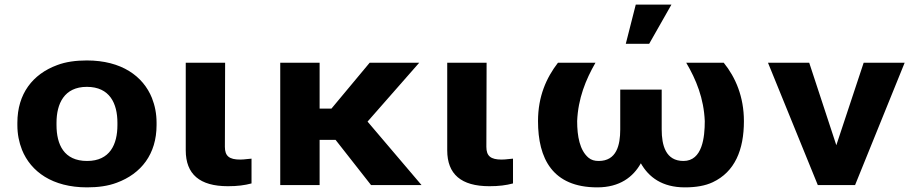

<svg xmlns="http://www.w3.org/2000/svg" viewBox="-20 -799 3975 829"><path d="M55 -269V-259C55 -220 62 -185 75 -152C113 -58 206 10 356 10C404 10 447 4 484 -10C590 -49 656 -134 656 -259V-269C656 -308 649 -343 636 -376C598 -470 505 -538 355 -538C307 -538 264 -532 227 -518C121 -479 55 -394 55 -269ZM487 -269V-259C487 -176 455 -104 356 -104C256 -104 224 -175 224 -259V-269C224 -351 257 -424 355 -424C454 -424 487 -352 487 -269Z M964 5C1005 5 1036 1 1066 -7V-114L1045 -112C1037 -111 1027 -110 1017 -110C970 -110 951 -125 951 -165L952 -528H782V-150C782 -47 842 5 964 5Z M1429 -195 1582 0H1800L1567 -274L1790 -528H1576L1411 -330H1360V-528H1190V0H1360V-195Z M2093 5C2134 5 2165 1 2195 -7V-114L2174 -112C2166 -111 2156 -110 2146 -110C2099 -110 2080 -125 2080 -165L2081 -528H1911V-150C1911 -47 1971 5 2093 5Z M2303 -276C2303 -115 2365 10 2559 10C2656 10 2714 -35 2747 -94C2781 -34 2839 10 2937 10C2985 10 3025 3 3057 -12C3153 -57 3192 -152 3192 -276C3192 -381 3156 -465 3105 -528H2943C2986 -455 3019 -374 3023 -276C3023 -207 3013 -104 2931 -104C2854 -104 2837 -172 2837 -240V-412H2658V-240C2658 -172 2642 -104 2565 -104C2547 -104 2533 -108 2521 -118C2483 -150 2472 -211 2472 -276C2476 -374 2509 -455 2551 -528H2389C2339 -463 2303 -383 2303 -276ZM2725 -779 2682 -610H2783L2879 -779Z M3591 -172 3474 -528H3296L3511 0H3672L3886 -528H3709Z"/></svg>

Font: Asimov
Style: XWid
Weight: 500
Designer: Google
Version: Version 2.000980; 2014